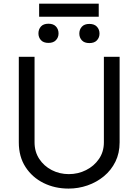

<svg xmlns="http://www.w3.org/2000/svg" viewBox="-20 -1045 774 1074"><path d="M561.1 -727.3H649.1V-248.6Q649.1 -188.2 625.5 -140.4Q601.9 -92.7 561.3 -59.1Q520.6 -25.6 469.5 -7.8Q418.3 9.9 363.6 9.9Q286.9 9.9 223.7 -21.3Q160.5 -52.6 122.9 -110.4Q85.2 -168.3 85.2 -248.6V-727.3H173.3V-248.6Q173.3 -196 199.6 -156.1Q225.9 -116.1 269.5 -93.6Q313.2 -71 365.1 -71Q416.9 -71 461.6 -93.6Q506.4 -116.1 533.7 -156.1Q561.1 -196 561.1 -248.6ZM532.3 -1024.5V-951.3H198.9V-1024.5ZM195 -858Q195 -881 209 -896.7Q223 -912.3 251.1 -912.3Q278.8 -912.3 293.1 -896.7Q307.5 -881 307.5 -858Q307.5 -835.9 293.1 -820.5Q278.8 -805 251.1 -805Q223 -805 209 -820.5Q195 -835.9 195 -858ZM423.7 -857.2Q423.7 -880 437.9 -895.6Q452.1 -911.2 480.1 -911.2Q507.8 -911.2 522.2 -895.6Q536.6 -880 536.6 -857.2Q536.6 -834.9 522.2 -819.4Q507.8 -804 480.1 -804Q452.1 -804 437.9 -819.4Q423.7 -834.9 423.7 -857.2Z"/></svg>

Font: Inter UI
Style: Regular
Weight: 400
Designer: Rasmus Andersson
Foundry: rsms
Version: Version 2.2